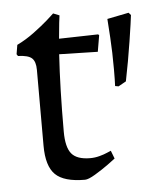

<svg xmlns="http://www.w3.org/2000/svg" viewBox="-45 -570 489 620"><g transform="rotate(-5 200.0 -260.0)"><path d="M25 -405 21 -411 26 -441Q55 -455 82.5 -475.5Q110 -496 127.5 -511.5Q145 -527 150 -532L170 -524Q169 -519 167 -500Q165 -481 162 -449L289 -452L292 -449L283 -396L158 -399Q151 -289 151 -149Q151 -98 168.5 -77Q186 -56 229 -56Q244 -56 259 -60Q274 -64 284 -68.5Q294 -73 297 -74L307 -48Q301 -43 281.5 -29Q262 -15 239.5 -1.5Q217 12 206 12Q138 12 110 -15.5Q82 -43 82 -109V-355Q82 -382 70 -393Q58 -404 25 -405ZM365 -293 340 -279 329 -281Q330 -299 330 -335Q330 -391 327 -438.5Q324 -486 323 -499L393 -513L400 -505Q398 -486 388 -421.5Q378 -357 365 -293Z"/></g></svg>

Font: Sahitya
Style: Regular
Weight: 400
Designer: Juan Pablo del Peral
Foundry: Juan Pablo del Peral (http://www.huertatipografica.com)
Version: Version 1.001;PS 001.000;hotconv 1.0.70;makeotf.lib2.5.58329